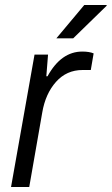

<svg xmlns="http://www.w3.org/2000/svg" viewBox="-20 -743 444 763"><path d="M204.1 -590.8 314.9 -723.1H403.8V-720.2L271 -590.8ZM23.9 0 117.2 -525.9H170.9L164.1 -439.9H168.9Q222.7 -538.1 307.1 -538.1Q335 -538.1 352.1 -530.8L340.8 -464.8H308.1Q244.6 -464.8 202.6 -417.7Q160.6 -370.6 147.9 -295.9L96.2 0Z"/></svg>

Font: Archivo Light
Style: Italic
Weight: 300
Italic angle: -10°
Designer: Hector Gatti
Foundry: Omnibus-Type
Version: Version 2.001